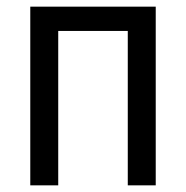

<svg xmlns="http://www.w3.org/2000/svg" viewBox="-20 -557 560 577"><path d="M71 -537V0H155V-464H364V0H448V-537Z"/></svg>

Font: Noto Sans Display SemiCondensed
Style: Regular
Weight: 400
Width: 4
Designer: Monotype Design team
Foundry: Monotype Imaging Inc.
Version: 1.000